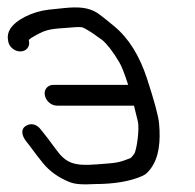

<svg xmlns="http://www.w3.org/2000/svg" viewBox="-31 -486 517 508"><path d="M323.5 -206.5C326.7 -194.1 329.7 -180.9 333.5 -165.8C338.8 -144.6 330.4 -87.7 324 -78.8C319.6 -72.6 316 -69 314.8 -68.1C279.7 -53.6 273.5 -55.1 226.3 -51.2C164.5 -46 143.5 -54.5 117.5 -90.3C107.5 -104 100.5 -113.5 96 -119.2L77.5 -142.6C73 -148.5 67.1 -154.5 58.4 -156.6C50.6 -158.5 43.7 -156.5 38.3 -153.4C22.4 -144.5 27.1 -126.2 38 -112.5C56.3 -89.5 56.1 -87.6 82.3 -54.9C99.7 -33.3 123.1 -16.5 151.6 -4.9C166.9 1.8 187.5 2.8 220.5 1C271.7 0.9 314.4 -6.3 346.6 -20.9C354.9 -24.6 361.6 -31.4 368.3 -40.6C389.7 -69.8 394.4 -111.9 389.8 -160C387.8 -180.7 377.1 -219.2 357.9 -278.3C338.2 -338.5 309.4 -385.3 270.4 -417.2L250.1 -433.8C242.5 -440 234.8 -445.9 226.9 -451.5C202.6 -467.3 174.1 -468.2 139.3 -464.7L97.6 -460.4C54.1 -455.3 10.6 -433.5 -4.2 -409.1C-9.3 -400.7 -11.6 -391.3 -10 -381.5L-9.1 -375.8C-6.7 -361.7 7.7 -349.9 22.8 -349.9C37.8 -349.9 48.3 -361.7 45.9 -375.8L45.2 -380C45.8 -380.8 46.9 -382.3 51.4 -385.5C87.7 -406.9 95.8 -409.1 143.1 -412.1C161.9 -413.2 172.2 -415.4 186.4 -413.9C188 -413.4 198.8 -408.4 213.5 -398.5L239.5 -380.1C251.7 -370.1 267.5 -350.3 285 -320.6C290.7 -311 297.8 -293.4 308.1 -261.5H110.5C96 -261.5 84.9 -250.3 87.5 -234.5C90 -219.6 104.1 -206.5 119.6 -206.5Z"/></svg>

Font: MewTooHand
Style: BdLta
Weight: 400
Designer: Mew Too, Robert Jablonski
Version: Version 0.77